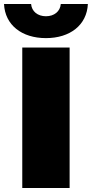

<svg xmlns="http://www.w3.org/2000/svg" viewBox="-61 -937 458 957"><path d="M50 0H286V-700H50ZM168 -747C288 -747 372 -812 377 -917H242C239 -880 209 -856 168 -856C127 -856 97 -880 94 -917H-41C-36 -812 48 -747 168 -747Z"/></svg>

Font: Chess Sans Black
Style: Regular
Weight: 900
Designer: Wolf Bōese
Foundry: Wolf Bōese
Version: Version 7.223;Glyphs 3.3 (3306)